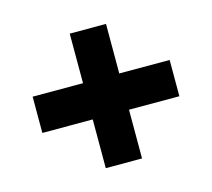

<svg xmlns="http://www.w3.org/2000/svg" viewBox="-77 -689 741 670"><g transform="rotate(-15 293.0 -354.0)"><path d="M358 -418H540V-287H358V-111H227V-287H45V-418H227V-597H358Z"/></g></svg>

Font: Noto Sans Black
Style: Regular
Weight: 900
Designer: Monotype Design Team
Foundry: Monotype Imaging Inc.
Version: Version 2.007